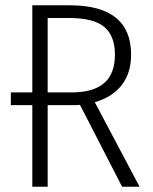

<svg xmlns="http://www.w3.org/2000/svg" viewBox="-20 -705 576 725"><path d="M441 0 282 -309 266 -308H160V0H102V-308H21V-356H102V-685H243Q475 -685 475 -499Q475 -429 439.5 -383.5Q404 -338 338 -319L507 0ZM414 -499Q414 -569 374 -603Q334 -637 241 -637H160V-356H250Q332 -356 373 -391Q414 -426 414 -499Z"/></svg>

Font: Fira Sans Condensed Light
Style: Regular
Weight: 300
Width: 3
Designer: bBox Type GmbH & Carrois Corporate GbR & Edenspiekermann AG
Foundry: bBox Type GmbH & Carrois Corporate GbR & Edenspiekermann AG
Version: Version 4.301